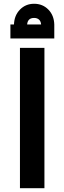

<svg xmlns="http://www.w3.org/2000/svg" viewBox="-20 -999 342 1019"><path d="M268.1 -869.1V-794.9H35.2V-869.1H54.2Q55.7 -917 85.9 -948Q116.2 -979 161.1 -979Q206.1 -979 236.3 -948.5Q266.6 -918 268.1 -869.1ZM124 -869.1H198.2Q196.8 -886.2 187 -895Q177.2 -903.8 161.1 -903.8Q127 -903.8 124 -869.1ZM85.9 0V-745.1H215.8V0Z"/></svg>

Font: Montserrat-Arabic Medium
Style: Regular
Weight: 500
Designer: Mohamed Gaber
Foundry: Kief Type Foundry
Version: Version 5.008;PS 005.008;hotconv 1.0.88;makeotf.lib2.5.64775